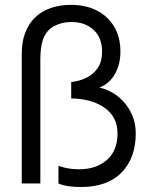

<svg xmlns="http://www.w3.org/2000/svg" viewBox="-20 -755 638 790"><path d="M312.5 14.5Q286.5 14.5 263.8 11.5Q241 8.5 220.5 0V-72.5Q241 -65.5 261 -62Q281 -58.5 305.5 -58.5Q376 -58.5 419.8 -96.8Q463.5 -135 463.5 -206Q463.5 -273.5 411 -311Q358.5 -348.5 273 -350V-417.5Q307.5 -421 336.5 -435.5Q365.5 -450 382.8 -476.2Q400 -502.5 400 -542Q400 -600 365 -632.2Q330 -664.5 273.5 -664.5Q234.5 -664.5 202.5 -647.5Q170.5 -630.5 157 -592.5Q151 -575.5 148.5 -554.5Q146 -533.5 146 -511.5V0H69.5V-531.5Q69.5 -556.5 72.8 -578Q76 -599.5 82.5 -616.5Q97 -656.5 124 -682.8Q151 -709 188.8 -722Q226.5 -735 272.5 -735Q332 -735 377.8 -712Q423.5 -689 449.5 -645.8Q475.5 -602.5 475.5 -542.5Q475.5 -491.5 453.5 -451.5Q431.5 -411.5 389 -394.5Q413 -390 439 -375.8Q465 -361.5 487.5 -337.5Q510 -313.5 524.2 -280.5Q538.5 -247.5 538.5 -205.5Q538.5 -105.5 480.5 -45.5Q422.5 14.5 312.5 14.5Z"/></svg>

Font: Cns Manrope
Style: Regular
Weight: 400
Designer: Mikhail Sharanda
Foundry: Mikhail Sharanda
Version: Version 4.504